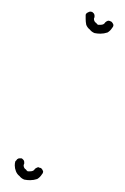

<svg xmlns="http://www.w3.org/2000/svg" viewBox="-20 -289 212 325"><path d="M31 1Q29 1 27 1Q25 0 24 -2Q22 -3 21 -5Q20 -7 20 -9Q20 -10 21 -12Q21 -13 21 -15Q21 -16 20 -18Q19 -19 18 -20Q17 -21 16 -21Q14 -21 13 -21Q11 -21 10 -20Q9 -20 8 -18Q7 -17 6 -16Q5 -13 5 -9Q5 -4 7 1Q9 6 13 9Q16 13 21 15Q26 16 31 16Q37 16 43 14Q48 11 51 6Q53 4 53 1Q52 -2 50 -4Q49 -5 47 -5Q46 -6 44 -6Q43 -5 42 -5Q40 -4 39 -3Q38 -1 36 0Q34 1 31 1ZM150 -247Q148 -247 146 -247Q144 -248 143 -250Q141 -251 140 -253Q139 -255 139 -257Q139 -258 140 -260Q140 -261 140 -263Q140 -264 139 -266Q138 -267 137 -268Q136 -269 135 -269Q132 -270 129 -268Q126 -267 125 -264Q125 -261 125 -257Q125 -252 126 -247Q128 -242 132 -239Q135 -235 140 -233Q145 -232 150 -232Q156 -232 162 -234Q167 -237 170 -242Q172 -244 172 -247Q171 -250 169 -252Q166 -254 163 -254Q160 -253 158 -251Q157 -249 155 -248Q153 -247 150 -247Z"/></svg>

Font: FRB American Cursive Dashed Extralight
Style: Italic
Weight: 200
Italic angle: -25°
Version: Version 2.0;Modular Font Editor K font №1